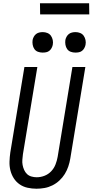

<svg xmlns="http://www.w3.org/2000/svg" viewBox="-20 -1144 565 1172"><path d="M203 8Q175 8 148 2Q121 -4 99.5 -19Q78 -34 64 -56Q50 -78 43.5 -104Q37 -130 38 -158Q39 -186 43 -214L129 -735H208L120 -203Q118 -186 116.5 -169.5Q115 -153 118 -137Q121 -121 127.5 -106.5Q134 -92 145 -81.5Q156 -71 172 -66.5Q188 -62 204 -62Q228 -62 251.5 -71Q275 -80 292.5 -98.5Q310 -117 319 -140.5Q328 -164 332 -187L422 -735H501L409 -176Q405 -152 397 -128Q389 -104 375.5 -82Q362 -60 342.5 -42Q323 -24 300 -12.5Q277 -1 252 3.5Q227 8 203 8ZM440 -823Q425 -823 411.5 -828Q398 -833 390 -844.5Q382 -856 379.5 -870.5Q377 -885 379 -900Q381 -910 386.5 -920Q392 -930 400.5 -936.5Q409 -943 419.5 -945.5Q430 -948 441 -948Q456 -948 469.5 -942.5Q483 -937 491 -925.5Q499 -914 502 -899.5Q505 -885 502 -870Q500 -860 494.5 -850Q489 -840 480.5 -833.5Q472 -827 461.5 -825Q451 -823 440 -823ZM240 -823Q225 -823 211.5 -828Q198 -833 190 -844.5Q182 -856 179.5 -870.5Q177 -885 179 -900Q181 -910 186.5 -920Q192 -930 200.5 -936.5Q209 -943 219.5 -945.5Q230 -948 241 -948Q256 -948 269.5 -942.5Q283 -937 291 -925.5Q299 -914 302 -899.5Q305 -885 302 -870Q300 -860 294.5 -850Q289 -840 280.5 -833.5Q272 -827 261.5 -825Q251 -823 240 -823ZM225 -1056 224 -1124H524L525 -1056Z"/></svg>

Font: Iosevka SS18
Style: Italic
Weight: 400
Italic angle: -9°
Monospace: yes
Designer: Belleve Invis
Foundry: Belleve Invis
Version: Version 25.1.1; ttfautohint (v1.8.4)